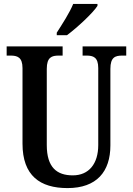

<svg xmlns="http://www.w3.org/2000/svg" viewBox="-20 -951 679 981"><path d="M270 -784V-771H322C376 -811 456 -886 478 -921V-931H354C336 -886 298 -828 270 -784ZM325 10C474 10 544 -74 544 -208V-599C544 -659 569 -667 605 -667H625V-714H402V-667H422C456 -667 482 -659 482 -603V-210C482 -114 434 -55 352 -55C271 -55 219 -95 219 -210V-599C219 -659 245 -667 280 -667H300V-714H14V-667H34C68 -667 95 -659 95 -603V-217C95 -53 185 10 325 10Z"/></svg>

Font: Noto Serif Tamil Condensed SemiBold
Style: Regular
Weight: 600
Width: 3
Designer: Indian Type Foundry, Tom Grace, and the Monotype Design Team
Foundry: Monotype Imaging Inc.
Version: Version 2.004